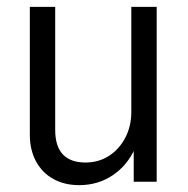

<svg xmlns="http://www.w3.org/2000/svg" viewBox="-20 -530 549 560"><path d="M211 10Q168 10 135.5 -8Q103 -26 85 -59.5Q67 -93 67 -137V-510H141V-151Q141 -103 163.5 -79.5Q186 -56 229 -56Q268 -56 298 -75.5Q328 -95 345.5 -128.5Q363 -162 363 -204L374 -98Q352 -48 309 -19Q266 10 211 10ZM370 0V-105H363V-510H437V0Z"/></svg>

Font: Instrument Sans SemiCondensed
Style: Regular
Weight: 400
Width: 4
Designer: Rodrigo Fuenzalida
Foundry: fragTYPE
Version: Version 1.000;gftools[0.9.28]